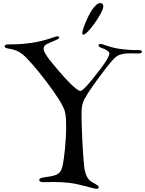

<svg xmlns="http://www.w3.org/2000/svg" viewBox="-20 -1089 927 1227"><path d="M357.9 -849.1Q357.9 -844.2 351.3 -840.1Q344.7 -835.9 334 -831.3Q323.2 -826.7 309.3 -821Q295.4 -815.4 280.8 -808.1Q271 -803.2 264.9 -795.7Q258.8 -788.1 258.8 -776.9Q258.8 -764.6 269.8 -746.1Q280.8 -727.5 296.6 -707Q312.5 -686.5 329.8 -666.3Q347.2 -646 359.9 -630.9Q373.5 -614.3 392.8 -593.3Q412.1 -572.3 431.4 -553.2Q450.7 -534.2 467.5 -521.2Q484.4 -508.3 493.2 -507.8Q498 -507.3 506.1 -513.4Q514.2 -519.5 523.9 -529.3Q533.7 -539.1 544.4 -551.5Q555.2 -564 565.7 -577.1Q576.2 -590.3 585.9 -602.5Q595.7 -614.7 603 -624Q613.3 -636.7 626.5 -654.3Q639.6 -671.9 651.4 -689.5Q663.1 -707 671.1 -722.7Q679.2 -738.3 679.2 -747.1Q679.2 -752.4 674.8 -757.3Q670.4 -762.2 663.6 -766.8Q656.7 -771.5 648.2 -775.4Q639.6 -779.3 630.9 -782.2Q622.1 -785.2 616 -789.1Q609.9 -793 609.9 -798.8Q609.9 -803.7 613.3 -805.9Q616.7 -808.1 622.1 -808.1Q629.4 -808.1 639.4 -804.7Q649.4 -801.3 663.8 -796.4Q678.2 -791.5 697.8 -786.1Q717.3 -780.8 744.1 -776.9Q766.1 -773.9 783.9 -772.2Q801.8 -770.5 816.2 -769.8Q830.6 -769 842 -769Q853.5 -769 863.8 -769Q887.2 -769 887.2 -758.8Q887.2 -747.1 860.8 -747.1Q855.5 -747.1 844.7 -747.6Q834 -748 819.8 -748Q809.6 -748 797.6 -747.8Q785.6 -747.6 773.7 -745.8Q761.7 -744.1 750.2 -740.7Q738.8 -737.3 729 -731Q717.3 -723.6 704.6 -710.2Q691.9 -696.8 678.5 -680.4Q665 -664.1 650.9 -645.3Q636.7 -626.5 623 -607.9Q608.9 -589.4 596.2 -571.8Q583.5 -554.2 572.3 -538.3Q561 -522.5 552 -509Q543 -495.6 537.1 -485.8Q526.4 -469.2 519.5 -455.6Q512.7 -441.9 508.5 -428Q504.4 -414.1 502.7 -398.4Q501 -382.8 501 -362.8Q501 -335.9 501.7 -304.7Q502.4 -273.4 503.9 -241.2Q505.4 -209 506.8 -177.5Q508.3 -146 510.3 -118.2Q512.2 -90.3 513.9 -68.1Q515.6 -45.9 517.1 -32.2Q521.5 8.3 531.5 31.2Q541.5 54.2 557.1 66.9Q564 72.8 573.2 77.6Q582.5 82.5 590.8 87.4Q599.1 92.3 605 97.2Q610.8 102.1 610.8 107.9Q610.8 111.8 608.2 114.5Q605.5 117.2 598.1 117.2Q587.4 117.2 570.1 112.5Q552.7 107.9 529.8 101.8Q506.8 95.7 479 89.4Q451.2 83 419.9 79.1Q392.6 76.2 368.2 75.2Q343.8 74.2 323.2 74.2Q300.3 74.2 284.2 74.7Q268.1 75.2 259.8 75.2Q246.6 75.2 238.8 72.3Q231 69.3 231 62Q231 53.7 239.7 50Q248.5 46.4 262.7 44.2Q276.9 42 295.2 39.3Q313.5 36.6 332 30.8Q344.7 26.9 353.3 20Q361.8 13.2 367.4 3.9Q373 -5.4 376.2 -16.1Q379.4 -26.9 381.8 -39.1Q384.8 -52.2 388.2 -77.9Q391.6 -103.5 395 -136.5Q398.4 -169.4 400.6 -206.8Q402.8 -244.1 402.8 -280.8Q402.8 -306.6 401.6 -329.6Q400.4 -352.5 395 -375Q391.6 -389.6 380.4 -411.6Q369.1 -433.6 352.3 -460Q335.4 -486.3 314.7 -515.4Q293.9 -544.4 271.7 -573.5Q249.5 -602.5 227.3 -629.9Q205.1 -657.2 185.3 -679.7Q165.5 -702.1 149.4 -718.5Q133.3 -734.9 124 -742.2Q112.3 -751 102.1 -756.8Q91.8 -762.7 81.3 -766.8Q70.8 -771 59.3 -773.7Q47.9 -776.4 33.2 -778.8Q9.8 -781.7 9.8 -793Q9.8 -798.8 14.9 -802Q20 -805.2 35.2 -805.2Q60.5 -805.2 94.7 -806.4Q128.9 -807.6 180.2 -814.9Q220.2 -820.8 248.3 -828.1Q276.4 -835.4 295.9 -841.8Q315.4 -848.1 327.6 -852.5Q339.8 -856.9 348.1 -856.9Q357.9 -856.9 357.9 -849.1ZM621.1 -1069.3Q630.9 -1069.3 635.5 -1063.5Q640.1 -1057.6 640.1 -1047.4Q640.1 -1038.6 634.5 -1025.1Q628.9 -1011.7 620.1 -996.1Q611.3 -980.5 600.3 -963.4Q589.4 -946.3 578.1 -931.2Q557.6 -903.3 539.6 -885.3Q521.5 -867.2 513.2 -867.2Q508.3 -867.2 507.1 -869.9Q505.9 -872.6 505.9 -877.4Q505.9 -884.3 510.7 -901.1Q515.6 -918 524.2 -939.2Q532.7 -960.4 543.9 -983.4Q555.2 -1006.3 567.9 -1025.4Q580.6 -1044.4 594.2 -1056.9Q607.9 -1069.3 621.1 -1069.3Z"/></svg>

Font: Henny Penny
Style: Regular
Weight: 400
Version: Version 1.001